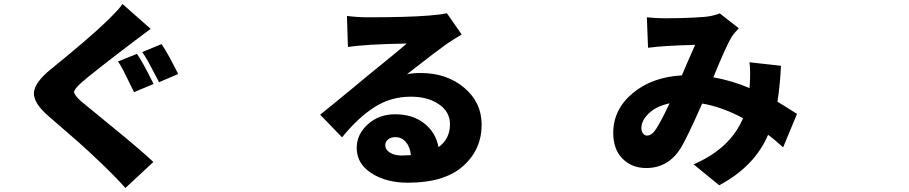

<svg xmlns="http://www.w3.org/2000/svg" viewBox="-20 -853 4540 959"><path d="M664.1 -584Q694.3 -541 747.1 -433.6L649.4 -392.6Q643.6 -403.3 627 -438.5Q610.4 -473.6 596.2 -501Q582 -528.3 569.3 -545.9ZM787.1 -632.8Q819.3 -585 870.1 -483.4L774.4 -442.4Q771.5 -447.3 751.5 -486.3Q731.4 -525.4 717.3 -550.3Q703.1 -575.2 690.4 -592.8ZM591.8 -833 732.4 -709Q665 -659.2 633.8 -634.8Q442.4 -489.3 385.7 -439.5Q349.6 -407.2 350.1 -392.6Q350.6 -377.9 386.7 -345.7Q393.6 -339.8 540.5 -219.7Q687.5 -99.6 746.1 -43.9L606.4 85.9Q554.7 28.3 486.8 -36.6Q418.9 -101.6 368.7 -146Q318.4 -190.4 221.7 -273.4Q146.5 -338.9 149.4 -389.6Q152.3 -440.4 232.4 -505.9Q424.8 -662.1 504.9 -739.3Q576.2 -807.6 591.8 -833Z M1987.3 -76.2Q2004.9 -76.2 2032.2 -78.1Q2028.3 -119.1 2007.3 -143.6Q1986.3 -168 1955.1 -168Q1931.6 -168 1918 -156.2Q1904.3 -144.5 1904.3 -128.9Q1904.3 -105.5 1927.2 -90.8Q1950.2 -76.2 1987.3 -76.2ZM2011.7 -635.7Q1801.8 -631.8 1717.8 -618.2L1712.9 -773.4Q1767.6 -766.6 1814.5 -766.6Q2018.6 -766.6 2124 -775.4Q2192.4 -781.2 2211.9 -787.1L2286.1 -680.7Q2253.9 -662.1 2210 -632.8Q2170.9 -605.5 2012.7 -482.4Q2043.9 -488.3 2082 -488.3Q2210.9 -488.3 2298.3 -415Q2385.7 -341.8 2385.7 -230.5Q2385.7 -105.5 2292.5 -22.9Q2199.2 59.6 2017.6 59.6Q1909.2 59.6 1835.4 12.2Q1761.7 -35.2 1761.7 -114.3Q1761.7 -181.6 1816.9 -231.9Q1872.1 -282.2 1954.1 -282.2Q2042 -282.2 2099.6 -236.3Q2157.2 -190.4 2169.9 -118.2Q2227.5 -158.2 2227.5 -232.4Q2227.5 -294.9 2171.9 -332.5Q2116.2 -370.1 2032.2 -370.1Q1931.6 -370.1 1849.6 -317.4Q1767.6 -264.6 1688.5 -167L1579.1 -280.3Q1607.4 -302.7 1652.3 -339.4Q1697.3 -376 1748 -418Q1798.8 -460 1817.4 -475.6Q1834 -489.3 1909.2 -550.3Q1984.4 -611.3 2011.7 -635.7Z M3210.9 -175.8Q3236.3 -175.8 3257.8 -210Q3285.2 -252.9 3324.2 -336.9Q3259.8 -323.2 3221.7 -287.6Q3183.6 -252 3183.6 -212.9Q3183.6 -197.3 3191.9 -186.5Q3200.2 -175.8 3210.9 -175.8ZM3452.1 -628.9Q3291 -625 3216.8 -614.3L3210.9 -766.6Q3257.8 -761.7 3297.9 -761.7Q3413.1 -761.7 3497.1 -768.6Q3538.1 -771.5 3575.2 -786.1L3669.9 -711.9Q3642.6 -682.6 3632.8 -666Q3606.4 -622.1 3543 -466.8Q3636.7 -450.2 3723.6 -413.1L3724.6 -423.8Q3729.5 -494.1 3723.6 -542L3880.9 -524.4Q3876 -426.8 3863.3 -344.7Q3886.7 -331.1 3960.9 -284.2L3891.6 -117.2Q3838.9 -164.1 3816.4 -179.7Q3749 -21.5 3572.3 72.3L3444.3 -32.2Q3627.9 -111.3 3691.4 -262.7Q3587.9 -318.4 3487.3 -335.9Q3409.2 -159.2 3378.9 -111.3Q3316.4 -13.7 3208 -13.7Q3135.7 -13.7 3089.4 -60.5Q3043 -107.4 3043 -188.5Q3043 -305.7 3139.2 -386.7Q3235.4 -467.8 3385.7 -476.6Q3391.6 -490.2 3416.5 -548.3Q3441.4 -606.4 3452.1 -628.9Z"/></svg>

Font: Bpmf Zihi Sans Heavy
Style: Heavy
Weight: 900
Foundry: But Ko
Version: Version 1.320